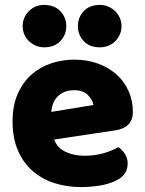

<svg xmlns="http://www.w3.org/2000/svg" viewBox="-20 -743 590 779"><path d="M309 16Q250 16 199.5 -0.5Q149 -17 111.5 -50Q74 -83 52.5 -133Q31 -183 31 -250Q31 -316 52.5 -363.5Q74 -411 109 -441.5Q144 -472 189 -486.5Q234 -501 281 -501Q334 -501 377.5 -485Q421 -469 452.5 -441Q484 -413 501.5 -374Q519 -335 519 -289Q519 -255 500 -237Q481 -219 447 -214L200 -177Q211 -144 245 -127.5Q279 -111 323 -111Q364 -111 400.5 -121.5Q437 -132 460 -146Q476 -136 487 -118Q498 -100 498 -80Q498 -35 456 -13Q424 4 384 10Q344 16 309 16ZM281 -377Q257 -377 239.5 -369Q222 -361 211 -348.5Q200 -336 194.5 -320.5Q189 -305 188 -289L359 -317Q356 -337 337 -357Q318 -377 281 -377ZM72 -637Q72 -672 97 -697.5Q122 -723 159 -723Q201 -723 225 -697.5Q249 -672 249 -637Q249 -602 225 -576.5Q201 -551 159 -551Q141 -551 125 -558Q109 -565 97 -576.5Q85 -588 78.5 -603.5Q72 -619 72 -637ZM296 -637Q296 -672 319.5 -697.5Q343 -723 385 -723Q404 -723 420 -716Q436 -709 448 -697Q460 -685 466.5 -669.5Q473 -654 473 -637Q473 -602 448 -576.5Q423 -551 385 -551Q343 -551 319.5 -576.5Q296 -602 296 -637Z"/></svg>

Font: Baloo Bhaijaan
Style: Regular
Weight: 400
Designer: Devika Bhansali and Ek Type
Foundry: Ek Type
Version: Version 1.443;PS 1.000;hotconv 16.6.51;makeotf.lib2.5.65220;